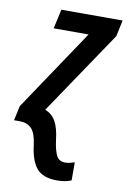

<svg xmlns="http://www.w3.org/2000/svg" viewBox="-121 -595 591 889"><g transform="rotate(10 174.5 -151.0)"><path d="M211 240Q145 240 115.5 205.5Q86 171 77 98Q70 42 49.5 21Q29 0 -6 0H-33L-18 -69L238 -451H74L94 -542H382L366 -466L101 -73Q134 -60 151 -29.5Q168 1 174 54Q181 107 193.5 129.5Q206 152 233 152Q246 152 257.5 149Q269 146 278 143V228Q250 240 211 240Z"/></g></svg>

Font: Noto Sans Condensed SemiBold
Style: Italic
Weight: 600
Width: 3
Italic angle: -12°
Designer: Monotype Design Team
Foundry: Monotype Imaging Inc.
Version: Version 2.013; ttfautohint (v1.8.4.7-5d5b)